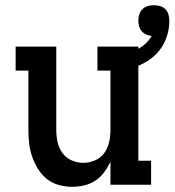

<svg xmlns="http://www.w3.org/2000/svg" viewBox="-20 -709 670 737"><path d="M257 8Q231 8 205.5 1Q180 -6 160 -22Q140 -38 126 -60.5Q112 -83 103.5 -107.5Q95 -132 92 -158Q89 -184 89 -210V-438H40V-530H196V-210Q196 -187 201 -164Q206 -141 219.5 -122Q233 -103 255 -93.5Q277 -84 300 -84Q323 -84 345 -93.5Q367 -103 380.5 -122Q394 -141 399 -164Q404 -187 404 -210V-438H354V-530H511V-92H560V0H404V-88Q394 -67 380 -48Q366 -29 346.5 -16Q327 -3 304 2.5Q281 8 257 8ZM458 -438 440 -495Q458 -500 475.5 -506Q493 -512 509 -520.5Q525 -529 539 -542Q553 -555 562 -571Q551 -572 541 -576.5Q531 -581 524 -589Q517 -597 514 -608Q511 -619 511 -630Q511 -642 514.5 -653.5Q518 -665 526.5 -673.5Q535 -682 547 -685.5Q559 -689 570 -689Q583 -689 595 -685.5Q607 -682 615.5 -673Q624 -664 627 -652Q630 -640 630 -628Q630 -593 617 -559.5Q604 -526 579.5 -501.5Q555 -477 523 -462Q491 -447 458 -438Z"/></svg>

Font: Iosevka Curly Slab SmBdEx
Style: Regular
Weight: 600
Width: 7
Monospace: yes
Designer: Belleve Invis
Foundry: Belleve Invis
Version: Version 11.1.0; ttfautohint (v1.8.3)